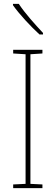

<svg xmlns="http://www.w3.org/2000/svg" viewBox="-20 -971 287 991"><path d="M77 -951H47V-944C81 -896 140 -833 184 -793H202V-801C161 -845 110 -901 77 -951ZM199 0V-19L137 -22V-691L199 -695V-714H48V-695L112 -691V-22L48 -19V0Z"/></svg>

Font: Noto Sans Oriya Cond Thin
Style: Regular
Weight: 100
Width: 3
Designer: Amélie Bonet and Sol Matas
Foundry: Google LLC
Version: Version 2.006